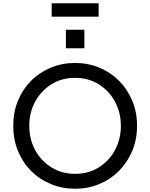

<svg xmlns="http://www.w3.org/2000/svg" viewBox="-20 -1142 918 1174"><path d="M439 12Q360 12 291 -16.5Q222 -45 170.5 -96.5Q119 -148 90 -218.5Q61 -289 61 -373Q61 -457 90 -527Q119 -597 170.5 -648.5Q222 -700 291 -728.5Q360 -757 439 -757Q518 -757 587 -728.5Q656 -700 707.5 -648.5Q759 -597 788.5 -526.5Q818 -456 818 -373Q818 -289 788.5 -219Q759 -149 707.5 -97Q656 -45 587 -16.5Q518 12 439 12ZM439 -79Q521 -79 584 -118.5Q647 -158 683 -224.5Q719 -291 719 -373Q719 -454 683 -520.5Q647 -587 584 -626.5Q521 -666 439 -666Q357 -666 294 -626.5Q231 -587 195 -520.5Q159 -454 159 -373Q159 -291 195 -224.5Q231 -158 294.5 -118.5Q358 -79 439 -79ZM296 -1040V-1122H583V-1040ZM383 -847V-960H496V-847Z"/></svg>

Font: Pitagon Sans Text Medium
Style: Regular
Weight: 500
Designer: Travis Tran
Foundry: Pitagon
Version: Version 1.000; ttfautohint (v1.8.4.7-5d5b);gftools[0.9.26]